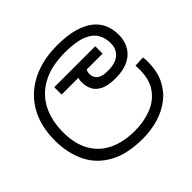

<svg xmlns="http://www.w3.org/2000/svg" viewBox="-192 -822 1236 1236"><g transform="rotate(-45 426.0 -204.0)"><path d="M446 204Q304 204 213.5 154Q123 104 79.5 15.5Q36 -73 36 -189Q36 -287 66.5 -365Q97 -443 155 -498Q213 -553 295 -582.5Q377 -612 480 -612Q570 -612 633 -594Q696 -576 735 -544.5Q774 -513 791.5 -470.5Q809 -428 809 -379Q809 -326 785.5 -284Q762 -242 714.5 -218.5Q667 -195 596 -195Q531 -195 493 -213Q455 -231 439 -262.5Q423 -294 423 -333Q423 -349 428 -365.5Q433 -382 440 -396L483 -374L441 -367H276V-434H649V-367H468L529 -398Q513 -383 504.5 -367.5Q496 -352 496 -334Q496 -316 504.5 -300Q513 -284 534.5 -274Q556 -264 595 -264Q663 -264 698.5 -294Q734 -324 734 -378Q734 -426 711.5 -463.5Q689 -501 634 -522.5Q579 -544 483 -544Q359 -544 276 -499.5Q193 -455 152 -375Q111 -295 111 -187Q111 -83 151.5 -11.5Q192 60 267 96Q342 132 444 132Q527 132 595.5 105.5Q664 79 704.5 22.5Q745 -34 745 -124Q745 -129 745 -141Q745 -153 743 -162L815 -166Q817 -155 817.5 -144.5Q818 -134 818 -123Q818 -38 788 23.5Q758 85 705.5 125Q653 165 586.5 184.5Q520 204 446 204Z"/></g></svg>

Font: lsinhala85
Style: Book
Weight: 400
Designer: Jelle Bosma - Monotype Design Team
Foundry: Monotype Imaging Inc.
Version: Version 2.003